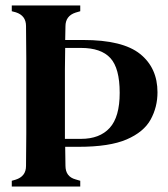

<svg xmlns="http://www.w3.org/2000/svg" viewBox="-20 -681 614 701"><path d="M23 0V-21L37 -25Q75 -37 75 -75Q76 -131 76 -193.5Q76 -256 76 -310V-351Q76 -404 76 -466.5Q76 -529 75 -586Q75 -624 38 -636L23 -640V-661H273V-640L256 -635Q219 -623 219 -585Q219 -572 218.5 -559.5Q218 -547 218 -535H284Q428 -535 491.5 -484Q555 -433 555 -344Q555 -290 530 -244.5Q505 -199 442.5 -172Q380 -145 267 -145H218Q218 -128 218.5 -110.5Q219 -93 219 -76Q219 -36 256 -26L273 -21V0ZM217 -174H276Q344 -174 380.5 -214Q417 -254 417 -342Q417 -432 383 -469Q349 -506 276 -506H218Q217 -468 217 -429Q217 -390 217 -352Z"/></svg>

Font: DeepMind Serif Text
Style: Regular
Weight: 400
Designer: Frank Grießhammer / Modifications: Colophon Foundry
Foundry: Colophon Foundry
Version: Version 5.003; ttfautohint (v1.8.2)